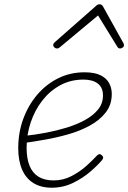

<svg xmlns="http://www.w3.org/2000/svg" viewBox="-20 -856 598 895"><path d="M221 19Q171 19 136 -2.5Q101 -24 83 -65.5Q65 -107 65 -165Q65 -238 88.5 -302Q112 -366 154 -415Q196 -464 252 -491.5Q308 -519 374 -519Q421 -519 449 -505Q477 -491 489 -468Q501 -445 501 -418Q501 -368 473 -332Q445 -296 399.5 -271Q354 -246 300 -230.5Q246 -215 192.5 -205.5Q139 -196 96 -190L98 -223Q145 -228 195 -237.5Q245 -247 292 -261.5Q339 -276 377 -297Q415 -318 437.5 -346Q460 -374 460 -411Q460 -448 436 -466.5Q412 -485 369 -485Q309 -485 260.5 -458.5Q212 -432 177 -387Q142 -342 123 -285Q104 -228 104 -168Q104 -118 117.5 -84Q131 -50 159 -32.5Q187 -15 230 -15Q275 -15 314 -35.5Q353 -56 383 -83Q413 -110 431 -130Q438 -137 443 -137.5Q448 -138 454 -133Q459 -129 460.5 -123.5Q462 -118 456 -110Q435 -85 400 -55Q365 -25 319.5 -3Q274 19 221 19ZM245 -630Q239 -630 233.5 -635Q228 -640 228 -645Q228 -649 229.5 -652Q231 -655 235 -659L427 -828Q432 -833 436 -834.5Q440 -836 444 -836Q448 -836 451.5 -834.5Q455 -833 459 -828L553 -659Q555 -656 556.5 -652.5Q558 -649 558 -646Q558 -639 552 -634.5Q546 -630 540 -630Q536 -630 532.5 -632Q529 -634 527 -638L437 -784L263 -639Q256 -633 252.5 -631.5Q249 -630 245 -630Z"/></svg>

Font: Playwrite US Trad Thin
Style: Regular
Weight: 250
Designer: Veronika Burian, José Scaglione
Foundry: TypeTogether
Version: Version 1.003